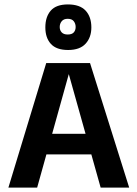

<svg xmlns="http://www.w3.org/2000/svg" viewBox="-20 -848 618 868"><path d="M18 0 189 -563H387L564 0H435L291 -513L148 0ZM147 -150 144 -243H434L433 -150ZM288 -622Q235 -622 210 -649.5Q185 -677 185 -724Q185 -772 209.5 -800Q234 -828 287 -828Q341 -828 367 -800Q393 -772 393 -724Q393 -679 367 -650.5Q341 -622 288 -622ZM286 -692Q305 -692 313.5 -701.5Q322 -711 322 -726Q322 -741 313.5 -752Q305 -763 286 -763Q268 -763 259 -752Q250 -741 250 -726Q250 -711 259 -701.5Q268 -692 286 -692Z"/></svg>

Font: Darker Grotesque Light ExtraBold
Style: Regular
Weight: 800
Version: Version 1.000;gftools[0.9.28]